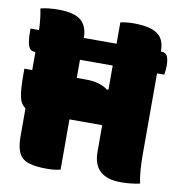

<svg xmlns="http://www.w3.org/2000/svg" viewBox="-81 -783 811 866"><g transform="rotate(10 325.0 -350.0)"><path d="M12 -420H48V-503H43Q24 -503 16 -523.5Q8 -544 8 -590V-603H47Q45 -658 36 -700Q54 -705 76 -707Q98 -709 117 -709Q190 -709 221 -683Q252 -657 252 -603H402V-701Q432 -707 462 -707Q536 -707 570.5 -684Q605 -661 605 -605V-603H608Q628 -603 635 -587Q642 -571 642 -546Q642 -536 641 -525Q640 -514 638 -503H605V-131Q605 -93 607.5 -60.5Q610 -28 616 0Q574 9 529 9Q402 9 402 -108V-230H252V0Q226 7 190 7Q136 7 105 -3.5Q74 -14 61 -41Q48 -68 48 -117V-245Q25 -260 18.5 -294.5Q12 -329 12 -393ZM295 -420Q359 -420 396 -391L402 -394V-503H252V-420Z"/></g></svg>

Font: Recursive Sn Csl St Blk
Style: Regular
Weight: 900
Version: Version 1.079;hotconv 1.0.112;makeotfexe 2.5.65598; ttfautoh